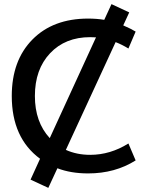

<svg xmlns="http://www.w3.org/2000/svg" viewBox="-20 -830 739 930"><path d="M417 -650Q296 -650 222.5 -572Q149 -494 149 -365Q149 -239 221 -161L445 -649Q436 -650 417 -650ZM540 -626 299 -104Q352 -80 417 -80Q514 -80 602 -135L637 -53Q537 10 407 10Q323 10 258 -15L214 80L128 40L174 -61Q37 -162 37 -365Q37 -537 137 -638.5Q237 -740 407 -740Q448 -740 485 -734L520 -810L606 -770L577 -707Q616 -690 637 -677L602 -595Q571 -614 540 -626Z"/></svg>

Font: M PLUS 1p Medium
Style: Regular
Weight: 500
Version: Version 1.062